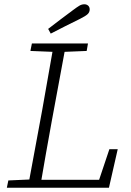

<svg xmlns="http://www.w3.org/2000/svg" viewBox="-20 -877 610 897"><path d="M12 0 19 -34 132 -39H141L138 0ZM110 0 177 -362Q191 -440 204.5 -518Q218 -596 232 -674H289L222 -312Q208 -234 194 -156Q180 -78 167 0ZM122 -639 129 -674H391L385 -639L263 -634H246ZM146 0 149 -37H469L433 -7L491 -180H530L489 0ZM205 -742Q234 -764 262.5 -786Q291 -808 320 -829Q340 -844 351 -850.5Q362 -857 374 -857Q385 -857 392 -850.5Q399 -844 399 -833Q399 -820 389.5 -811Q380 -802 354 -789Q320 -772 285.5 -755Q251 -738 217 -720Z"/></svg>

Font: Source Serif 4 Light
Style: Italic
Weight: 300
Italic angle: -12°
Designer: Frank Grießhammer
Foundry: Adobe Systems Incorporated
Version: Version 4.004;hotconv 1.0.116;makeotfexe 2.5.65601